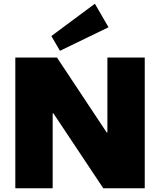

<svg xmlns="http://www.w3.org/2000/svg" viewBox="-20 -1008 857 1028"><path d="M755 -700V0H533L266 -401H262V0H62V-700H285L551 -299H555V-700ZM561 -862 301 -736 255 -815 488 -988Z"/></svg>

Font: Pathway Extreme 28pt ExtraBold
Style: Regular
Weight: 800
Designer: Eduardo Rodriguez Tunni
Foundry: Eduardo Rodriguez Tunni
Version: Version 1.001;gftools[0.9.26]